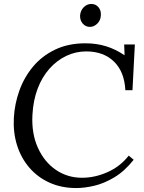

<svg xmlns="http://www.w3.org/2000/svg" viewBox="-20 -935 726 971"><path d="M412 -716Q468 -716 516.5 -701Q565 -686 609 -656H610L608 -710H662L650 -479H614Q609 -573 556 -624Q503 -675 416 -675Q363 -675 315.5 -652.5Q268 -630 230.5 -588Q193 -546 170.5 -487Q148 -428 144 -354Q139 -260 171.5 -188Q204 -116 262.5 -76Q321 -36 395 -36Q460 -36 524 -64.5Q588 -93 631 -148L656 -127Q610 -69 558 -38Q506 -7 456.5 4.5Q407 16 366 16Q291 16 231 -11Q171 -38 129 -86.5Q87 -135 66.5 -199.5Q46 -264 50 -339Q54 -410 78 -477Q102 -544 147 -598Q192 -652 258.5 -684Q325 -716 412 -716ZM442 -915Q464 -915 478 -898.5Q492 -882 490 -857Q489 -832 472 -815.5Q455 -799 435 -799Q413 -799 398.5 -815.5Q384 -832 385 -857Q387 -882 403.5 -898.5Q420 -915 442 -915Z"/></svg>

Font: Lora
Style: Italic
Weight: 400
Italic angle: -3°
Designer: Olga Karpushina, Alexei Vanyashin (Cyrillic)
Foundry: Cyreal
Version: Version 3.008